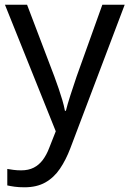

<svg xmlns="http://www.w3.org/2000/svg" viewBox="-20 -556 550 816"><path d="M1 -536H95L211 -231Q221 -204 229.5 -179Q238 -154 245 -130.5Q252 -107 256 -85H260Q266 -110 279 -150.5Q292 -191 306 -232L415 -536H510L279 74Q260 124 234.5 161.5Q209 199 172.5 219.5Q136 240 84 240Q60 240 42 237.5Q24 235 11 232V162Q22 164 37.5 166Q53 168 70 168Q101 168 123.5 156.5Q146 145 162 123.5Q178 102 189 73L217 2Z"/></svg>

Font: umalayalam85
Style: Book
Weight: 400
Designer: Jelle Bosma - Monotype Design Team
Foundry: Monotype Imaging Inc.
Version: Version 2.003